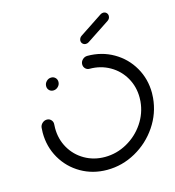

<svg xmlns="http://www.w3.org/2000/svg" viewBox="-104 -777 791 866"><g transform="rotate(-15 291.5 -344.0)"><path d="M121.9 -434.8Q121.9 -447.8 131.3 -457.4Q140.7 -467 153.7 -467Q165.2 -467 173 -459.3Q180.7 -451.5 180.7 -440Q180.7 -427 171.1 -417.6Q161.5 -408.1 148.5 -408.1Q137 -408.1 129.4 -415.9Q121.9 -423.7 121.9 -434.8ZM304.4 -487.8Q304.4 -500.7 314.1 -510Q323.7 -519.3 336.7 -519.3Q403.3 -519.3 458 -487.8Q512.6 -456.3 543.9 -402Q575.2 -347.8 575.2 -282.2Q575.2 -271.1 574.1 -259.3Q567.8 -188.5 527.6 -128.9Q487.4 -69.3 424.6 -34.3Q361.9 0.7 291.1 0.7Q224.4 0.7 169.8 -30.7Q115.2 -62.2 83.9 -116.5Q52.6 -170.7 52.6 -236.3Q52.6 -247.8 53.7 -259.3Q54.8 -271.5 64.3 -280.2Q73.7 -288.9 85.9 -288.9Q97.8 -288.9 105.7 -280.2Q113.7 -271.5 112.6 -259.3Q111.9 -247.4 111.9 -241.5Q111.9 -190.7 135.9 -148.7Q160 -106.7 202.2 -82.4Q244.4 -58.1 296.3 -58.1Q351.1 -58.1 399.6 -85.2Q448.1 -112.2 479.3 -158.3Q510.4 -204.4 515.2 -259.3Q515.9 -271.1 515.9 -277Q515.9 -327.8 491.9 -369.8Q467.8 -411.9 425.6 -436.1Q383.3 -460.4 331.5 -460.4Q320 -460.4 312.2 -468.3Q304.4 -476.3 304.4 -487.8ZM344.8 -573Q335.6 -573 329.4 -579.4Q323.3 -585.9 324.1 -595.6Q325.9 -607.4 335.6 -613.7L443 -684.8Q449.3 -688.9 456.3 -688.9Q465.2 -688.9 471.1 -683Q477 -677 477 -668.5Q477 -655.9 465.9 -648.1L358.1 -577Q351.9 -573 344.8 -573Z"/></g></svg>

Font: 26F Galaxy Sans Medium
Style: Italic
Weight: 500
Italic angle: -5°
Designer: C₂₉H₂₅N₃O₅
Version: Version 1.200